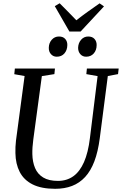

<svg xmlns="http://www.w3.org/2000/svg" viewBox="-20 -1172 763 1202"><path d="M655 -696 604.5 -306Q593.5 -222 570.8 -162Q548 -102 513 -64Q478 -26 431.2 -8Q384.5 10 325.5 10Q239 10 184.2 -17.5Q129.5 -45 103.5 -95.5Q77.5 -146 76.5 -214Q76 -232 76.8 -251.5Q77.5 -271 80 -291.5L134 -696L69.5 -707.5L73 -743H324L320.5 -708L242 -695.5L188.5 -299Q185 -273 183.5 -250Q182 -227 182.5 -207Q183.5 -158 199.5 -120Q215.5 -82 250.5 -60.8Q285.5 -39.5 342.5 -39.5Q398 -39.5 438.8 -68.5Q479.5 -97.5 505.8 -157Q532 -216.5 543 -308L591 -695.5L520.5 -708L524 -743H723L719 -708ZM335 -817Q313.5 -817 299.2 -832.8Q285 -848.5 285.5 -873Q286 -903 304 -923.2Q322 -943.5 349 -943.5Q375 -943.5 388.5 -928Q402 -912.5 401.5 -890Q401 -858 383.2 -837.5Q365.5 -817 335 -817ZM519 -817Q497 -817 483 -832.8Q469 -848.5 469 -873Q470 -903 487.8 -923.2Q505.5 -943.5 532.5 -943.5Q558 -943.5 571.8 -928Q585.5 -912.5 585 -890Q585 -858 567 -837.5Q549 -817 519 -817ZM414.5 -974.5 323 -1133.5 353.5 -1151.5Q379.5 -1125 405.8 -1098.8Q432 -1072.5 458 -1045Q492 -1072 528.5 -1098Q565 -1124 603.5 -1151L631 -1132L484.5 -974.5Z"/></svg>

Font: Merriweather 60pt
Style: Italic
Weight: 400
Italic angle: -7.8°
Version: Version 2.101